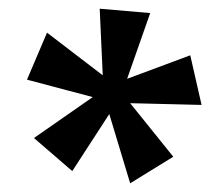

<svg xmlns="http://www.w3.org/2000/svg" viewBox="-20 -748 512 441"><path d="M279 -327 231 -486 146 -355 58 -431 193 -525 42 -565 88 -673 216 -575 209 -728 325 -718 272 -567 417 -621 443 -507 279 -511 378 -388Z"/></svg>

Font: Ysabeau
Style: Bold
Weight: 700
Designer: Christian Thalmann (Catharsis Fonts)
Version: Version 2.000;gftools[0.9.27.dev2+g8671c4b]